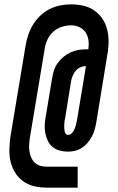

<svg xmlns="http://www.w3.org/2000/svg" viewBox="-20 -780 540 880"><path d="M194 80Q164 80 136.5 73.5Q109 67 86.5 51Q64 35 49.5 11.5Q35 -12 28.5 -39.5Q22 -67 23 -96.5Q24 -126 28 -155L97 -569Q101 -594 109 -618.5Q117 -643 130.5 -665.5Q144 -688 163.5 -707Q183 -726 206.5 -738Q230 -750 255.5 -755Q281 -760 306 -760Q333 -760 359 -754.5Q385 -749 406 -736Q427 -723 443 -703Q459 -683 467 -658.5Q475 -634 477 -607.5Q479 -581 475 -554H476L421 -217Q418 -201 413.5 -185Q409 -169 401 -154Q393 -139 381.5 -125.5Q370 -112 355.5 -102.5Q341 -93 324.5 -89Q308 -85 292 -85Q272 -85 253.5 -90Q235 -95 221 -106.5Q207 -118 199 -135Q191 -152 187.5 -170.5Q184 -189 185 -208.5Q186 -228 190 -248L219 -422Q222 -440 227.5 -457.5Q233 -475 244.5 -491Q256 -507 271 -519.5Q286 -532 303.5 -540Q321 -548 339 -551Q357 -554 375 -554H385Q388 -575 385.5 -595Q383 -615 372.5 -631Q362 -647 344 -655.5Q326 -664 306 -664Q285 -664 263 -657Q241 -650 224 -634.5Q207 -619 197.5 -598.5Q188 -578 185 -557L116 -143Q114 -128 113.5 -112.5Q113 -97 115.5 -83Q118 -69 124 -56Q130 -43 140.5 -33.5Q151 -24 165 -20Q179 -16 194 -16H336V80ZM292 -162Q303 -162 310.5 -171Q318 -180 322 -189.5Q326 -199 328.5 -209.5Q331 -220 333 -230L374 -477Q361 -477 348.5 -471.5Q336 -466 327.5 -456Q319 -446 313.5 -433.5Q308 -421 306 -409L278 -235Q276 -228 275.5 -221Q275 -214 274.5 -207Q274 -200 274.5 -193Q275 -186 276 -179.5Q277 -173 281 -167.5Q285 -162 292 -162Z"/></svg>

Font: Iosevka Term Curly
Style: Bold Italic
Weight: 700
Italic angle: -9°
Designer: Belleve Invis
Foundry: Belleve Invis
Version: Version 32.3.0